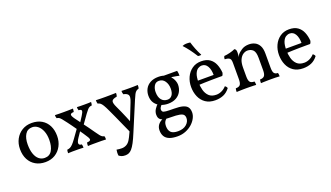

<svg xmlns="http://www.w3.org/2000/svg" viewBox="-81 -1332 3792 2199"><g transform="rotate(-20 1815.0 -233.0)"><path d="M266 9Q198 9 147 -20.5Q96 -50 68 -103.5Q40 -157 40 -229Q40 -297 69 -351Q98 -405 149 -436Q200 -467 266 -467Q337 -467 387.5 -437Q438 -407 465 -353.5Q492 -300 492 -229Q492 -161 463.5 -107Q435 -53 384.5 -22Q334 9 266 9ZM274 -39Q334 -39 363 -88.5Q392 -138 392 -217Q392 -279 373.5 -324.5Q355 -370 324 -394.5Q293 -419 256 -419Q198 -419 169.5 -372Q141 -325 141 -250Q141 -183 157.5 -135.5Q174 -88 204 -63.5Q234 -39 274 -39Z M764 -198 715 -126Q684 -80 689.5 -60Q695 -40 724 -40Q727 -33 728.5 -21Q730 -9 730 2Q702 0 671 0Q640 0 625 0Q614 0 593.5 0Q573 0 542 2Q542 -9 543 -20.5Q544 -32 548 -40Q566 -41 582 -48.5Q598 -56 616.5 -75Q635 -94 660 -129L733 -231ZM814 -102Q801 -123 785 -146.5Q769 -170 752 -194L737 -216Q715 -248 693 -278Q671 -308 654 -331Q626 -369 610 -387.5Q594 -406 583 -412.5Q572 -419 556 -420Q552 -428 550.5 -438.5Q549 -449 549 -460Q571 -459 598 -458.5Q625 -458 654 -458Q683 -458 713.5 -458.5Q744 -459 769 -460Q769 -450 767.5 -439Q766 -428 764 -420Q729 -419 723.5 -404Q718 -389 749 -346Q758 -334 771.5 -316Q785 -298 801 -276L813 -260Q839 -225 866.5 -188Q894 -151 913 -122Q935 -91 949 -73Q963 -55 974.5 -48Q986 -41 999 -40Q1003 -30 1003.5 -20.5Q1004 -11 1004 2Q973 0 949 0Q925 0 899 0Q886 0 872 0Q858 0 843.5 0Q829 0 814 0.5Q799 1 784 2Q784 -11 784.5 -21Q785 -31 788 -40Q823 -41 830 -54.5Q837 -68 814 -102ZM779 -261 834 -346Q860 -386 858 -402.5Q856 -419 823 -420Q819 -429 818 -439.5Q817 -450 817 -460Q836 -459 856 -458.5Q876 -458 906 -458Q936 -458 955 -458.5Q974 -459 990 -460Q990 -450 988 -439Q986 -428 984 -420Q969 -419 957 -414Q945 -409 931.5 -394.5Q918 -380 897 -351L809 -227Z M1412 -298Q1438 -362 1424.5 -385.5Q1411 -409 1367 -417Q1363 -428 1361.5 -438.5Q1360 -449 1360 -460Q1383 -459 1407 -458.5Q1431 -458 1459 -458Q1487 -458 1512 -458.5Q1537 -459 1559 -460Q1559 -450 1558.5 -439Q1558 -428 1553 -417Q1535 -413 1522.5 -403Q1510 -393 1499 -372Q1488 -351 1472 -313L1325 37Q1297 105 1274.5 147Q1252 189 1232.5 211Q1213 233 1193.5 241Q1174 249 1151 249Q1121 249 1103.5 241Q1086 233 1076 226Q1072 211 1073 188.5Q1074 166 1077 153Q1094 156 1110 157.5Q1126 159 1141 159Q1170 159 1196.5 145Q1223 131 1242 100Q1256 79 1284 17.5Q1312 -44 1343 -124ZM1295 21Q1271 -32 1244.5 -90.5Q1218 -149 1194 -203Q1170 -257 1152 -294Q1129 -344 1113.5 -369Q1098 -394 1084.5 -404Q1071 -414 1054 -417Q1051 -426 1049.5 -437Q1048 -448 1048 -460Q1077 -459 1106 -458.5Q1135 -458 1161 -458Q1187 -458 1225 -458.5Q1263 -459 1294 -460Q1294 -447 1292.5 -436.5Q1291 -426 1287 -417Q1233 -408 1225 -385.5Q1217 -363 1244 -307Q1258 -278 1276 -237.5Q1294 -197 1311 -156.5Q1328 -116 1340 -85Z M1789 249Q1728 249 1689.5 233.5Q1651 218 1633 188Q1615 158 1615 114Q1615 76 1635.5 48Q1656 20 1693 4L1743 8Q1719 26 1710 46Q1701 66 1701 93Q1701 144 1726.5 170Q1752 196 1813 196Q1879 196 1916.5 163Q1954 130 1954 87Q1954 61 1941.5 46Q1929 31 1893.5 24Q1858 17 1789 17Q1744 17 1715.5 12.5Q1687 8 1670.5 -2.5Q1654 -13 1647.5 -29Q1641 -45 1641 -68Q1641 -101 1660.5 -132.5Q1680 -164 1711 -189L1748 -163Q1728 -146 1719.5 -131Q1711 -116 1711 -105Q1711 -87 1720.5 -78Q1730 -69 1761 -66Q1792 -63 1856 -63Q1923 -63 1962.5 -52Q2002 -41 2019.5 -17Q2037 7 2037 48Q2037 82 2018.5 117.5Q2000 153 1967 182.5Q1934 212 1888.5 230.5Q1843 249 1789 249ZM1813 -139Q1766 -139 1724 -157Q1682 -175 1656.5 -211Q1631 -247 1631 -301Q1631 -347 1651 -384.5Q1671 -422 1711.5 -444.5Q1752 -467 1811 -467Q1861 -467 1895.5 -450.5Q1930 -434 1952 -408.5Q1974 -383 1984 -355.5Q1994 -328 1994 -307Q1994 -261 1973.5 -222.5Q1953 -184 1912.5 -161.5Q1872 -139 1813 -139ZM1825 -185Q1858 -185 1879 -212.5Q1900 -240 1900 -292Q1900 -345 1874 -383.5Q1848 -422 1801 -422Q1761 -422 1742 -388.5Q1723 -355 1723 -314Q1723 -252 1750 -218.5Q1777 -185 1825 -185ZM2045 -396Q2029 -400 2006.5 -404Q1984 -408 1962.5 -411Q1941 -414 1926 -415L1856 -458H2038Q2042 -445 2043.5 -428.5Q2045 -412 2045 -396Z M2337 9Q2266 9 2219 -23Q2172 -55 2148.5 -109.5Q2125 -164 2125 -229Q2125 -293 2150 -347Q2175 -401 2221.5 -434Q2268 -467 2332 -467Q2397 -467 2436.5 -439Q2476 -411 2495.5 -364Q2515 -317 2519 -260Q2515 -240 2504 -226Q2487 -226 2453 -226Q2419 -226 2376 -225.5Q2333 -225 2288 -223.5Q2243 -222 2203 -220V-271H2415Q2415 -337 2391 -378Q2367 -419 2323 -419Q2299 -419 2276 -404.5Q2253 -390 2238 -353.5Q2223 -317 2223 -250Q2223 -201 2235.5 -154.5Q2248 -108 2279.5 -77.5Q2311 -47 2369 -47Q2402 -47 2434 -62Q2466 -77 2491 -105Q2499 -101 2506.5 -91.5Q2514 -82 2515 -74Q2481 -29 2436.5 -10Q2392 9 2337 9ZM2321 -535Q2287 -589 2256.5 -629.5Q2226 -670 2194 -704Q2214 -714 2239.5 -715Q2265 -716 2290 -712Q2303 -669 2320 -625.5Q2337 -582 2361 -537Q2352 -533 2341.5 -533.5Q2331 -534 2321 -535Z M2670 -214V-325Q2670 -349 2665 -364Q2660 -379 2644 -387Q2628 -395 2595 -396Q2595 -407 2597 -416Q2599 -425 2604 -433Q2635 -435 2675 -445Q2715 -455 2738 -467Q2747 -464 2753.5 -454.5Q2760 -445 2760 -423ZM3056 -127Q3056 -75 3070.5 -57.5Q3085 -40 3115 -40Q3118 -31 3119 -21Q3120 -11 3120 3Q3098 1 3070 0.5Q3042 0 3011 0Q2991 0 2969 0.5Q2947 1 2927.5 1.5Q2908 2 2892 3Q2892 -11 2893 -21.5Q2894 -32 2897 -40Q2933 -40 2949.5 -58.5Q2966 -77 2966 -127V-279Q2966 -350 2940 -375.5Q2914 -401 2873 -401Q2847 -401 2821 -384.5Q2795 -368 2777.5 -331.5Q2760 -295 2760 -234V-127Q2760 -77 2775 -58.5Q2790 -40 2829 -40Q2832 -31 2833 -21Q2834 -11 2834 3Q2820 2 2800 1.5Q2780 1 2758 0.5Q2736 0 2715 0Q2695 0 2673 0.5Q2651 1 2631 1.5Q2611 2 2596 3Q2596 -11 2597 -21.5Q2598 -32 2601 -40Q2640 -40 2655 -58.5Q2670 -77 2670 -127V-325L2760 -423Q2760 -411 2759 -396Q2758 -381 2753 -364Q2756 -369 2759 -375.5Q2762 -382 2768 -390Q2785 -413 2822.5 -437.5Q2860 -462 2913 -462Q2951 -462 2983.5 -446.5Q3016 -431 3036 -395.5Q3056 -360 3056 -299Z M3408 9Q3337 9 3290 -23Q3243 -55 3219.5 -109.5Q3196 -164 3196 -229Q3196 -293 3221 -347Q3246 -401 3292.5 -434Q3339 -467 3403 -467Q3468 -467 3507.5 -439Q3547 -411 3566.5 -364Q3586 -317 3590 -260Q3586 -240 3575 -226Q3558 -226 3524 -226Q3490 -226 3447 -225.5Q3404 -225 3359 -223.5Q3314 -222 3274 -220V-271H3486Q3486 -337 3462 -378Q3438 -419 3394 -419Q3370 -419 3347 -404.5Q3324 -390 3309 -353.5Q3294 -317 3294 -250Q3294 -201 3306.5 -154.5Q3319 -108 3350.5 -77.5Q3382 -47 3440 -47Q3473 -47 3505 -62Q3537 -77 3562 -105Q3570 -101 3577.5 -91.5Q3585 -82 3586 -74Q3552 -29 3507.5 -10Q3463 9 3408 9Z"/></g></svg>

Font: Vollkorn
Style: Regular
Weight: 400
Designer: Friedrich Althausen
Foundry: Friedrich Althausen
Version: Version 5.001